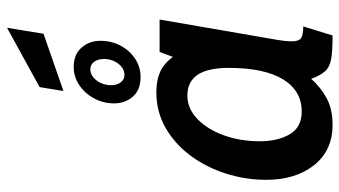

<svg xmlns="http://www.w3.org/2000/svg" viewBox="-235 -745 990 560"><g transform="rotate(-90 260.0 -465.0)"><path d="M176 10Q101 10 58.2 -44Q15.5 -98 15.5 -183.5Q15.5 -244 33.8 -301.2Q52 -358.5 86 -404.2Q120 -450 167 -477Q214 -504 271.5 -504Q305.5 -504 330.2 -493Q355 -482 374 -455.5L388.5 -494.5H483L423.5 -150Q419.5 -126.5 419.5 -108.5Q419.5 -87.5 429.5 -81.5Q439.5 -75.5 463 -75.5L436.5 10Q393.5 10 369.8 6.2Q346 2.5 333.2 -10.8Q320.5 -24 310 -52.5Q286.5 -25.5 254.5 -7.8Q222.5 10 176 10ZM214.5 -80Q275.5 -80 308.8 -134.8Q342 -189.5 342 -293.5Q342 -413.5 261.5 -413.5Q223.5 -413.5 193.2 -384.5Q163 -355.5 145.5 -307.5Q128 -259.5 128 -202Q128 -149.5 148.5 -114.8Q169 -80 214.5 -80ZM315.5 -550Q278 -550 258.2 -572.5Q238.5 -595 238.5 -627Q238.5 -658.5 253 -685.5Q267.5 -712.5 291.8 -728.8Q316 -745 344.5 -745Q381.5 -745 401.2 -722Q421 -699 421 -667.5Q421 -635 406.8 -608.2Q392.5 -581.5 368.5 -565.8Q344.5 -550 315.5 -550ZM321 -597Q340.5 -597 354.2 -615Q368 -633 368 -657.5Q367.5 -675 359.5 -685.8Q351.5 -696.5 338 -696.5Q319 -696.5 305.2 -678Q291.5 -659.5 291.5 -636Q291.5 -618.5 300 -607.8Q308.5 -597 321 -597ZM274.5 -775 286 -844.5 459 -939.5 441.5 -833Z"/></g></svg>

Font: Cabin Condensed SemiBold
Style: Italic
Weight: 600
Width: 3
Italic angle: -10°
Designer: Pablo Impallari
Foundry: Pablo Impallari. http://www.impallari.com Igino Marini. http://www.ikern.com
Version: Version 3.001; ttfautohint (v1.8.3)